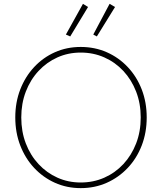

<svg xmlns="http://www.w3.org/2000/svg" viewBox="-20 -972 844 1000"><path d="M400.4 7.8Q328.1 7.8 266.1 -20Q204.1 -47.9 157.7 -97.7Q111.3 -147.5 85.4 -214.6Q59.6 -281.7 59.6 -360.4Q59.6 -439 85.4 -505.9Q111.3 -572.8 157.7 -622.6Q204.1 -672.4 266.1 -700Q328.1 -727.5 400.4 -727.5Q473.6 -727.5 536.1 -700Q598.6 -672.4 645.5 -622.6Q692.4 -572.8 718.3 -505.9Q744.1 -439 744.1 -360.4Q744.1 -281.7 718.3 -214.6Q692.4 -147.5 645.5 -97.7Q598.6 -47.9 536.1 -20Q473.6 7.8 400.4 7.8ZM400.4 -21.5Q466.3 -21.5 523.2 -46.6Q580.1 -71.8 622.6 -117.4Q665 -163.1 689 -224.9Q712.9 -286.6 712.9 -360.4Q712.9 -433.1 689 -494.9Q665 -556.6 622.6 -602.3Q580.1 -647.9 523.2 -673.1Q466.3 -698.2 400.4 -698.2Q335.4 -698.2 279.3 -673.1Q223.1 -647.9 180.7 -602.3Q138.2 -556.6 114.5 -494.9Q90.8 -433.1 90.8 -360.4Q90.8 -286.6 114.5 -224.9Q138.2 -163.1 180.7 -117.4Q223.1 -71.8 279.3 -46.6Q335.4 -21.5 400.4 -21.5ZM345.7 -782.2 323.2 -792 412.1 -952.1 438.5 -935.5ZM484.4 -782.2 465.8 -792 550.8 -952.1 579.1 -935.5Z"/></svg>

Font: Reddit Sans ExtraLight
Style: Regular
Weight: 250
Designer: Stephen Hutchings
Foundry: Reddit
Version: Version 1.014